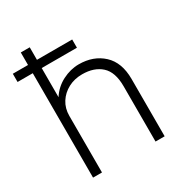

<svg xmlns="http://www.w3.org/2000/svg" viewBox="-166 -815 871 930"><g transform="rotate(-30 269.5 -350.0)"><path d="M434.5 -309.5Q434.5 -388.5 395.2 -424.2Q356 -460 289 -460Q245.5 -460 210.8 -441.5Q176 -423 155.5 -390.8Q135 -358.5 135 -316.5V0H85V-584H0V-630H85V-700H135V-630H332V-584H135V-421Q162 -463.5 207.2 -486.8Q252.5 -510 299 -510Q380.5 -510 433 -461.5Q485.5 -413 485.5 -320.5V0H434.5Z"/></g></svg>

Font: Overused Grotesk Light
Style: Regular
Weight: 300
Version: Version 0.004